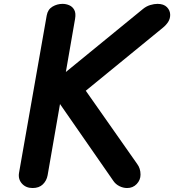

<svg xmlns="http://www.w3.org/2000/svg" viewBox="-20 -948 878 968"><path d="M621 0Q601 0 582 -9.5Q563 -19 551.5 -36L282.5 -423.5L220 -64Q215 -37 196 -18.5Q177 0 144.5 0Q110.5 0 90.5 -22.5Q70.5 -45 76 -77L215.5 -870Q221 -900.5 244.5 -914.5Q268 -928.5 295.5 -928.5Q313 -928.5 329.2 -921.5Q345.5 -914.5 354.5 -898Q363.5 -881.5 358.5 -853L312 -585L700.5 -902.5Q717.5 -916.5 737.2 -922.5Q757 -928.5 774 -928.5Q805.5 -928.5 821.8 -911.8Q838 -895 838 -873Q838 -853.5 827.8 -837.5Q817.5 -821.5 801.5 -808.5L412.5 -490.5L671.5 -121.5Q688.5 -99 688.5 -67.5Q688.5 -40.5 669.2 -20.2Q650 0 621 0Z"/></svg>

Font: Edu VIC WA NT Hand
Style: Regular
Weight: 400
Designer: Tina and Corey Anderson, Eben Sorkin, Mirko Velimirovic
Foundry: Google for Education
Version: Version 1.000